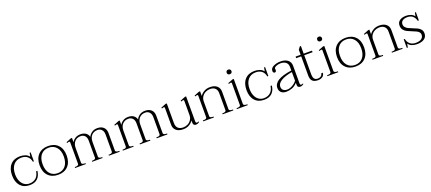

<svg xmlns="http://www.w3.org/2000/svg" viewBox="76 -1858 6915 3083"><g transform="rotate(-20 3533.0 -317.0)"><path d="M30 -235Q30 -350 89.5 -415Q149 -480 254 -480Q299 -480 341.5 -465Q384 -450 408 -416L420 -480H437V-327H419Q409 -387 368.5 -419.5Q328 -452 266 -452Q179 -452 130.5 -392.5Q82 -333 82 -234Q82 -168 103.5 -118.5Q125 -69 163 -42.5Q201 -16 250 -16Q316 -16 360 -53Q404 -90 416 -165H438Q430 -85 382.5 -37.5Q335 10 246 10Q145 10 87.5 -54.5Q30 -119 30 -235Z M501 -235Q501 -350 563.5 -415Q626 -480 733 -480Q840 -480 902 -415Q964 -350 964 -235Q964 -120 902 -55Q840 10 733 10Q626 10 563.5 -55Q501 -120 501 -235ZM915 -235Q915 -337 866 -394.5Q817 -452 733 -452Q649 -452 600.5 -394.5Q552 -337 552 -235Q552 -132 600.5 -74.5Q649 -17 733 -17Q817 -17 866 -74.5Q915 -132 915 -235Z M1784 -16V0H1600V-16H1613Q1635 -16 1650.5 -23Q1666 -30 1666 -45V-336Q1666 -392 1638.5 -421.5Q1611 -451 1566 -451Q1504 -451 1466 -410Q1428 -369 1428 -297V-45Q1428 -30 1443.5 -23Q1459 -16 1481 -16H1492V0H1314V-16H1325Q1347 -16 1362.5 -23Q1378 -30 1378 -45V-336Q1378 -392 1350.5 -421.5Q1323 -451 1278 -451Q1216 -451 1178 -410Q1140 -369 1140 -297V-45Q1140 -30 1155.5 -23Q1171 -16 1193 -16H1206V0H1022V-16H1036Q1058 -16 1073.5 -23Q1089 -30 1089 -45V-415Q1089 -430 1074 -430Q1063 -430 1040 -420L1035 -436L1120 -471H1140V-396Q1157 -430 1194.5 -455Q1232 -480 1286 -480Q1342 -480 1377 -455Q1412 -430 1423 -386Q1438 -422 1477 -451Q1516 -480 1574 -480Q1642 -480 1680 -443.5Q1718 -407 1718 -346V-45Q1718 -30 1733.5 -23Q1749 -16 1771 -16Z M2600 -16V0H2416V-16H2429Q2451 -16 2466.5 -23Q2482 -30 2482 -45V-336Q2482 -392 2454.5 -421.5Q2427 -451 2382 -451Q2320 -451 2282 -410Q2244 -369 2244 -297V-45Q2244 -30 2259.5 -23Q2275 -16 2297 -16H2308V0H2130V-16H2141Q2163 -16 2178.5 -23Q2194 -30 2194 -45V-336Q2194 -392 2166.5 -421.5Q2139 -451 2094 -451Q2032 -451 1994 -410Q1956 -369 1956 -297V-45Q1956 -30 1971.5 -23Q1987 -16 2009 -16H2022V0H1838V-16H1852Q1874 -16 1889.5 -23Q1905 -30 1905 -45V-415Q1905 -430 1890 -430Q1879 -430 1856 -420L1851 -436L1936 -471H1956V-396Q1973 -430 2010.5 -455Q2048 -480 2102 -480Q2158 -480 2193 -455Q2228 -430 2239 -386Q2254 -422 2293 -451Q2332 -480 2390 -480Q2458 -480 2496 -443.5Q2534 -407 2534 -346V-45Q2534 -30 2549.5 -23Q2565 -16 2587 -16Z M3144 -24V-13Q3120 10 3085 10Q3064 10 3051.5 -2Q3039 -14 3039 -37V-79Q3019 -44 2974 -17Q2929 10 2869 10Q2792 10 2750 -26Q2708 -62 2708 -123V-415Q2708 -430 2694 -430Q2680 -430 2660 -420L2654 -436L2740 -471H2760V-133Q2760 -77 2791 -47.5Q2822 -18 2878 -18Q2919 -18 2956 -36.5Q2993 -55 3016 -90Q3039 -125 3039 -172V-415Q3039 -430 3024 -430Q3013 -430 2990 -420L2984 -436L3071 -471H3090V-46Q3090 -16 3111 -16Q3122 -16 3144 -24Z M3726 -16V0H3543V-16H3555Q3577 -16 3592.5 -23Q3608 -30 3608 -45V-336Q3608 -392 3577 -421.5Q3546 -451 3490 -451Q3449 -451 3412 -432.5Q3375 -414 3352 -379Q3329 -344 3329 -297V-45Q3329 -30 3344.5 -23Q3360 -16 3382 -16H3394V0H3211V-16H3225Q3247 -16 3262.5 -23Q3278 -30 3278 -45V-415Q3278 -430 3263 -430Q3252 -430 3229 -420L3223 -436L3309 -471H3329V-391Q3350 -426 3394 -453Q3438 -480 3498 -480Q3575 -480 3617 -443.5Q3659 -407 3659 -346V-45Q3659 -30 3674.5 -23Q3690 -16 3712 -16Z M3832 -604Q3832 -623 3843 -633.5Q3854 -644 3873 -644Q3891 -644 3902.5 -633Q3914 -622 3914 -604Q3914 -586 3902.5 -575.5Q3891 -565 3873 -565Q3854 -565 3843 -575.5Q3832 -586 3832 -604ZM3787 -16H3801Q3823 -16 3838.5 -23Q3854 -30 3854 -45V-418Q3854 -426 3849.5 -429.5Q3845 -433 3839 -433Q3827 -433 3805 -423L3799 -439L3885 -473H3905V-45Q3905 -30 3920.5 -23Q3936 -16 3958 -16H3972V0H3787Z M4036 -235Q4036 -350 4095.5 -415Q4155 -480 4260 -480Q4305 -480 4347.5 -465Q4390 -450 4414 -416L4426 -480H4443V-327H4425Q4415 -387 4374.5 -419.5Q4334 -452 4272 -452Q4185 -452 4136.5 -392.5Q4088 -333 4088 -234Q4088 -168 4109.5 -118.5Q4131 -69 4169 -42.5Q4207 -16 4256 -16Q4322 -16 4366 -53Q4410 -90 4422 -165H4444Q4436 -85 4388.5 -37.5Q4341 10 4252 10Q4151 10 4093.5 -54.5Q4036 -119 4036 -235Z M4513 -96Q4513 -168 4587.5 -215Q4662 -262 4820 -284V-343Q4820 -397 4786 -424.5Q4752 -452 4695 -452Q4656 -452 4620.5 -436.5Q4585 -421 4585 -403Q4585 -397 4586 -389.5Q4587 -382 4587 -376Q4587 -364 4581 -354Q4575 -344 4559 -344Q4546 -344 4538.5 -353.5Q4531 -363 4531 -381Q4531 -429 4585 -454.5Q4639 -480 4705 -480Q4784 -480 4828.5 -444Q4873 -408 4873 -345V-46Q4873 -31 4877.5 -23.5Q4882 -16 4893 -16Q4904 -16 4926 -24V-13Q4915 -2 4899 4Q4883 10 4867 10Q4848 10 4834.5 -0.5Q4821 -11 4821 -31V-73Q4777 -25 4727 -7.5Q4677 10 4632 10Q4573 10 4543 -19Q4513 -48 4513 -96ZM4820 -111V-257Q4701 -238 4632.5 -196.5Q4564 -155 4564 -99Q4564 -59 4589 -38.5Q4614 -18 4656 -18Q4700 -18 4749 -47Q4798 -76 4820 -111Z M5284 -77Q5280 -33 5248 -11.5Q5216 10 5174 10Q5109 10 5078 -20Q5047 -50 5047 -118V-443H4961V-470H5047V-555L5081 -601H5099V-470H5241V-443H5099V-121Q5099 -66 5117.5 -41Q5136 -16 5177 -16Q5207 -16 5229.5 -31Q5252 -46 5256 -77Z M5379 -604Q5379 -623 5390 -633.5Q5401 -644 5420 -644Q5438 -644 5449.5 -633Q5461 -622 5461 -604Q5461 -586 5449.5 -575.5Q5438 -565 5420 -565Q5401 -565 5390 -575.5Q5379 -586 5379 -604ZM5334 -16H5348Q5370 -16 5385.5 -23Q5401 -30 5401 -45V-418Q5401 -426 5396.5 -429.5Q5392 -433 5386 -433Q5374 -433 5352 -423L5346 -439L5432 -473H5452V-45Q5452 -30 5467.5 -23Q5483 -16 5505 -16H5519V0H5334Z M5583 -235Q5583 -350 5645.5 -415Q5708 -480 5815 -480Q5922 -480 5984 -415Q6046 -350 6046 -235Q6046 -120 5984 -55Q5922 10 5815 10Q5708 10 5645.5 -55Q5583 -120 5583 -235ZM5997 -235Q5997 -337 5948 -394.5Q5899 -452 5815 -452Q5731 -452 5682.5 -394.5Q5634 -337 5634 -235Q5634 -132 5682.5 -74.5Q5731 -17 5815 -17Q5899 -17 5948 -74.5Q5997 -132 5997 -235Z M6619 -16V0H6436V-16H6448Q6470 -16 6485.5 -23Q6501 -30 6501 -45V-336Q6501 -392 6470 -421.5Q6439 -451 6383 -451Q6342 -451 6305 -432.5Q6268 -414 6245 -379Q6222 -344 6222 -297V-45Q6222 -30 6237.5 -23Q6253 -16 6275 -16H6287V0H6104V-16H6118Q6140 -16 6155.5 -23Q6171 -30 6171 -45V-415Q6171 -430 6156 -430Q6145 -430 6122 -420L6116 -436L6202 -471H6222V-391Q6243 -426 6287 -453Q6331 -480 6391 -480Q6468 -480 6510 -443.5Q6552 -407 6552 -346V-45Q6552 -30 6567.5 -23Q6583 -16 6605 -16Z M6687 -137H6705Q6716 -80 6754 -48.5Q6792 -17 6852 -17Q6916 -17 6949.5 -41.5Q6983 -66 6983 -110Q6983 -135 6967 -153Q6951 -171 6927.5 -182.5Q6904 -194 6861 -211Q6809 -231 6776.5 -247.5Q6744 -264 6721.5 -293.5Q6699 -323 6699 -367Q6699 -422 6741 -451Q6783 -480 6850 -480Q6893 -480 6932 -464.5Q6971 -449 6991 -419L7003 -480H7020V-339H7001Q6989 -390 6954.5 -421Q6920 -452 6863 -452Q6811 -452 6780.5 -430.5Q6750 -409 6750 -371Q6750 -340 6768 -319Q6786 -298 6812.5 -284.5Q6839 -271 6884 -254Q6934 -235 6963.5 -220Q6993 -205 7013.5 -179Q7034 -153 7034 -114Q7034 -53 6987.5 -21.5Q6941 10 6866 10Q6820 10 6780 -4.5Q6740 -19 6716 -53L6704 10H6687Z"/></g></svg>

Font: Taviraj ExtraLight
Style: Regular
Weight: 200
Designer: Katatrad Team
Foundry: CadsonDemak
Version: Version 1.030